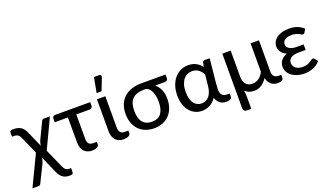

<svg xmlns="http://www.w3.org/2000/svg" viewBox="-81 -1340 3628 2109"><g transform="rotate(-20 1733.5 -285.5)"><path d="M491.5 105V144.5Q491.5 165 483.5 171.5Q475.5 178 452 178Q431 178 411.8 174.2Q392.5 170.5 375.2 159.8Q358 149 343 129.8Q328 110.5 315 80L230.5 -112Q228 -96.5 224.2 -82Q220.5 -67.5 216.5 -56L115 149.5Q112.5 157.5 105.5 163.2Q98.5 169 86 169H16.5L187 -187.5L98 -388Q91 -403 84 -413Q77 -423 67.8 -429.2Q58.5 -435.5 46.2 -438.2Q34 -441 17 -441H-1V-477Q-1 -484.5 -0.5 -491.2Q0 -498 3.5 -503Q7 -508 15.2 -511Q23.5 -514 39.5 -514Q91.5 -514 125.5 -494Q159.5 -474 180.5 -425.5L262.5 -240Q264.5 -255 268 -269.2Q271.5 -283.5 276 -294.5L369 -488.5Q372 -496.5 378.8 -502.5Q385.5 -508.5 398 -508.5H467.5L305 -166L401.5 51.5Q407.5 65 414.2 75.2Q421 85.5 429.2 92Q437.5 98.5 448.2 101.8Q459 105 473.5 105Z M936.5 -465Q936.5 -448 927.5 -438.8Q918.5 -429.5 902 -429.5H747V-144Q747 -107 762.8 -88Q778.5 -69 813.5 -69H856V-39Q856 -28.5 849.5 -20.5Q843 -12.5 832 -7Q821 -1.5 806.2 1.2Q791.5 4 775.5 4Q744.5 4 720.8 -6.5Q697 -17 681 -35.8Q665 -54.5 657 -80.8Q649 -107 649 -138.5V-429.5H494.5V-472.5Q494.5 -485 502.8 -494.5Q511 -504 527.5 -504H936.5Z M1016.5 -508H1114.5V-142Q1114.5 -105.5 1130.2 -86.2Q1146 -67 1181 -67H1223.5V-37Q1223.5 -26.5 1217 -18.5Q1210.5 -10.5 1199.5 -5Q1188.5 0.5 1173.8 3.2Q1159 6 1143 6Q1112 6 1088.2 -4.5Q1064.5 -15 1048.5 -33.8Q1032.5 -52.5 1024.5 -78.8Q1016.5 -105 1016.5 -136.5ZM1036.5 -573.5 1069.5 -749H1130Q1144.5 -749 1149.8 -739.8Q1155 -730.5 1149.5 -715L1094.5 -573.5Z M1538 -430.5Q1490 -430.5 1455.8 -418.5Q1421.5 -406.5 1399.8 -383.2Q1378 -360 1368 -325.8Q1358 -291.5 1358 -246.5Q1358 -159 1394.8 -114Q1431.5 -69 1502.5 -69Q1575 -69 1610.2 -115.8Q1645.5 -162.5 1645.5 -252.5Q1645.5 -284 1640.5 -313Q1635.5 -342 1625.5 -365.8Q1615.5 -389.5 1599.8 -406.2Q1584 -423 1563 -430.5ZM1817.5 -506V-459.5Q1817.5 -450.5 1809 -440.5Q1800.5 -430.5 1785.5 -430.5H1668.5Q1705 -402.5 1725.2 -357Q1745.5 -311.5 1745.5 -248.5Q1745.5 -192.5 1728.8 -145.5Q1712 -98.5 1680.5 -64.8Q1649 -31 1604 -12Q1559 7 1503 7Q1448 7 1402.5 -10.5Q1357 -28 1324.8 -60.8Q1292.5 -93.5 1274.8 -141Q1257 -188.5 1257 -248.5Q1257 -308.5 1275.8 -356.2Q1294.5 -404 1330.2 -437.2Q1366 -470.5 1418.5 -488.2Q1471 -506 1538.5 -506Z M2226.5 -357Q2219 -373.5 2207.5 -388.8Q2196 -404 2180.2 -415.8Q2164.5 -427.5 2145 -434.5Q2125.5 -441.5 2102 -441.5Q2073.5 -441.5 2047.8 -430Q2022 -418.5 2002.5 -394.8Q1983 -371 1971.5 -334.5Q1960 -298 1960 -247.5Q1960 -201 1970 -167.5Q1980 -134 1997 -112.8Q2014 -91.5 2036.5 -81.5Q2059 -71.5 2084 -71.5Q2108.5 -71.5 2130.2 -80.8Q2152 -90 2169.2 -109.2Q2186.5 -128.5 2198 -158.5Q2209.5 -188.5 2213.5 -230ZM2408.5 -69V-29.5Q2408.5 -16.5 2391.8 -6Q2375 4.5 2344 4.5Q2324.5 4.5 2306.5 -0.8Q2288.5 -6 2273.2 -17Q2258 -28 2246.2 -44.8Q2234.5 -61.5 2227.5 -85Q2211.5 -60.5 2191.8 -43Q2172 -25.5 2150.5 -14.5Q2129 -3.5 2106.2 1.8Q2083.5 7 2061 7Q2018.5 7 1981.8 -10.2Q1945 -27.5 1917.8 -60Q1890.5 -92.5 1875 -139.2Q1859.5 -186 1859.5 -245Q1859.5 -307 1876.8 -357.5Q1894 -408 1924.5 -443.5Q1955 -479 1996 -498.2Q2037 -517.5 2085 -517.5Q2138 -517.5 2177.2 -495.8Q2216.5 -474 2241 -441L2250 -488.5Q2256 -508 2275.5 -508H2334.5L2307.5 -239Q2306.5 -214.5 2304.2 -191Q2302 -167.5 2302 -147Q2302 -126 2308 -111.2Q2314 -96.5 2324 -87.2Q2334 -78 2347.8 -73.5Q2361.5 -69 2377.5 -69Z M3011 -68V-29Q3011 -16 2994.2 -5.5Q2977.5 5 2946.5 5Q2925.5 5 2906.2 -1Q2887 -7 2871 -19.8Q2855 -32.5 2843.5 -51.8Q2832 -71 2826.5 -97.5Q2797 -53 2759.8 -28.5Q2722.5 -4 2675.5 -4Q2605.5 -4 2568 -46Q2571.5 -25 2572.8 -3.5Q2574 18 2574 36V170.5H2525.5Q2504.5 170.5 2493.2 159.8Q2482 149 2482 128.5V-508H2580V-202.5Q2580 -148.5 2605.2 -116.5Q2630.5 -84.5 2681.5 -84.5Q2725.5 -84.5 2758.2 -108.8Q2791 -133 2812.5 -176V-508H2910.5V-141Q2910.5 -103.5 2929.5 -85.8Q2948.5 -68 2980 -68Z M3443.5 -72.5Q3426 -51 3404 -36Q3382 -21 3357.8 -11.5Q3333.5 -2 3308.2 2.2Q3283 6.5 3258.5 6.5Q3217 6.5 3180 -4Q3143 -14.5 3115 -34.2Q3087 -54 3070.8 -82.2Q3054.5 -110.5 3054.5 -146Q3054.5 -189.5 3080 -220Q3105.5 -250.5 3148 -266.5Q3125.5 -275.5 3110 -288.2Q3094.5 -301 3084.5 -316Q3074.5 -331 3070 -347.2Q3065.5 -363.5 3065.5 -379Q3065.5 -406 3078 -430.8Q3090.5 -455.5 3115.2 -474.5Q3140 -493.5 3177.2 -504.8Q3214.5 -516 3264 -516Q3321 -516 3362 -499Q3403 -482 3431.5 -455L3409.5 -417.5Q3404 -409 3399.2 -406.2Q3394.5 -403.5 3387.5 -403.5Q3380.5 -403.5 3371.2 -409.2Q3362 -415 3348.2 -422Q3334.5 -429 3314.2 -434.8Q3294 -440.5 3265.5 -440.5Q3239 -440.5 3219.2 -435Q3199.5 -429.5 3186.2 -420Q3173 -410.5 3166.5 -397.8Q3160 -385 3160 -370.5Q3160 -338.5 3190 -318.2Q3220 -298 3274.5 -298H3356.5V-233H3274.5Q3213 -233 3183.2 -211.5Q3153.5 -190 3153.5 -154.5Q3153.5 -136 3161 -120.2Q3168.5 -104.5 3182.8 -93Q3197 -81.5 3217.5 -75Q3238 -68.5 3264 -68.5Q3296 -68.5 3317.5 -76.2Q3339 -84 3353.5 -93Q3368 -102 3377.8 -109.8Q3387.5 -117.5 3397 -117.5Q3409 -117.5 3415.5 -108.5Z"/></g></svg>

Font: Lato 2
Style: Regular
Weight: 500
Designer: Lukasz Dziedzic with Adam Twardoch and Botio Nikoltchev
Foundry: tyPoland Lukasz Dziedzic
Version: Version 2.015; 2015-08-06; http://www.latofonts.com/